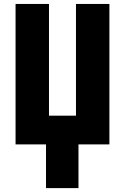

<svg xmlns="http://www.w3.org/2000/svg" viewBox="-20 -734 634 976"><path d="M536.1 0H378.9V222.2H213.9V0H59.1V-713.9H229V-146H366.2V-713.9H536.1Z"/></svg>

Font: Open Sans Condensed ExtraBold
Style: Regular
Weight: 800
Width: 3
Designer: Monotype Design Team
Foundry: Monotype Imaging Inc.
Version: Version 3.000; ttfautohint (v1.8.4)